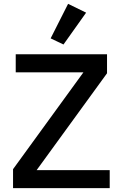

<svg xmlns="http://www.w3.org/2000/svg" viewBox="-20 -981 640 1001"><path d="M552 -94H171L538 -599V-698H62V-604H415L48 -99V0H552ZM429 -915 335 -961 244 -781 311 -749Z"/></svg>

Font: IBM Mono Medium
Style: Regular
Weight: 500
Monospace: yes
Designer: Mike Abbink, Paul van der Laan, Pieter van Rosmalen
Foundry: Bold Monday
Version: Version 2.3